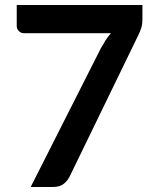

<svg xmlns="http://www.w3.org/2000/svg" viewBox="-20 -743 620 763"><path d="M546 -723V-669.5Q546 -645.5 541 -630.8Q536 -616 531 -606L257 -42Q248.5 -24.5 233 -12.2Q217.5 0 191.5 0H102L381.5 -552.5Q391 -569.5 400.2 -583.8Q409.5 -598 421 -611H75Q63.5 -611 55 -619.5Q46.5 -628 46.5 -639.5V-723Z"/></svg>

Font: LatoLatin
Style: Bold
Weight: 700
Designer: Lukasz Dziedzic with Adam Twardoch and Botio Nikoltchev
Foundry: tyPoland Lukasz Dziedzic
Version: Version 2.015; 2015-08-06; http://www.latofonts.com/